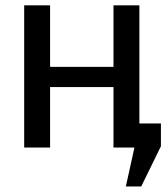

<svg xmlns="http://www.w3.org/2000/svg" viewBox="-20 -548 618 713"><path d="M497.6 0H401.4V-224.6H166V0H69.8V-528.3H166V-299.8H401.4V-528.3H497.6ZM577.6 -4.9 504.4 144.5H447.3L481.4 -9.8V-89.4H577.6Z"/></svg>

Font: GeogebraSans
Style: Regular
Weight: 400
Designer: Google
Version: Version 1.100140; 2013